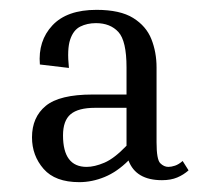

<svg xmlns="http://www.w3.org/2000/svg" viewBox="-20 -705 414 390"><path d="M309 -339Q256 -339 241 -379Q218 -356 192.5 -345.5Q167 -335 141 -335Q92 -335 68.5 -362Q45 -389 45 -426Q45 -467 73 -490Q101 -513 168 -513H237V-568Q237 -622 220.5 -640Q204 -658 175 -658Q157 -658 143 -651Q129 -644 122.5 -624.5Q116 -605 120 -567L61 -574Q57 -622 86.5 -653.5Q116 -685 176 -685Q224 -685 250.5 -668.5Q277 -652 287.5 -625.5Q298 -599 298 -568V-416Q298 -381 305.5 -373.5Q313 -366 322 -366Q328 -366 335.5 -368.5Q343 -371 351 -378L363 -359Q353 -350 340 -344.5Q327 -339 309 -339ZM156 -366Q172 -366 192 -374.5Q212 -383 237 -409V-486H173Q139 -486 123.5 -473Q108 -460 108 -430Q108 -366 156 -366Z"/></svg>

Font: Inria Serif
Style: Bold
Weight: 700
Designer: Black Foundry Team
Foundry: Black Foundry
Version: Version 1.000; ttfautohint (v1.8.3)